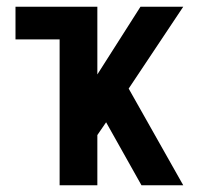

<svg xmlns="http://www.w3.org/2000/svg" viewBox="-20 -550 616 570"><path d="M157 0H269V-149L295 -187L400 0H524L362 -287L524 -530H397L269 -329V-530H26V-433H157Z"/></svg>

Font: Iosevka Sparkle Semibold
Style: Regular
Weight: 600
Designer: Belleve Invis
Foundry: Belleve Invis
Version: Version 4.5.0; ttfautohint (v1.8.3)